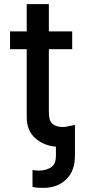

<svg xmlns="http://www.w3.org/2000/svg" viewBox="-20 -696 415 920"><path d="M189.3 204.2Q175.1 204.2 161.2 203.5Q147.4 202.8 135.7 199.2V118.6Q142 119.7 149.9 120.6Q157.7 121.4 166.5 121.4Q198.9 121.4 223.4 106.7Q247.9 92 247.9 50.1V6.7Q191.1 2.5 149.5 -33.4Q108 -69.2 108 -137.1V-460.2H28.1V-545.5H108V-676.1H214.1V-545.5H326V-460.2H214.1V-160.2Q214.1 -114 233.8 -100.7Q253.6 -87.4 279.5 -87.4Q287.3 -87.4 295.1 -88.4L339.1 -97.3V50.1Q339.1 123.9 296.7 164.1Q254.3 204.2 189.3 204.2Z"/></svg>

Font: Linik Sans Medium
Style: Regular
Weight: 500
Designer: Rasmus Andersson (font), Cristiano Sobral (main changes)
Foundry: rsms
Version: Version 3.018;June 1, 2022;FontCreator 14.0.0.2814 64-bit; t